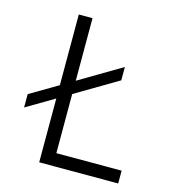

<svg xmlns="http://www.w3.org/2000/svg" viewBox="-104 -782 794 870"><g transform="rotate(15 293.0 -346.5)"><path d="M28.3 -222.2 158.7 -299.3V0H529.3V-60.1H223.1V-337.4L421.9 -455.1V-517.6L223.1 -399.9V-693.4H158.7V-361.8L28.3 -284.7Z"/></g></svg>

Font: Cascadia Code PL Light
Style: Regular
Weight: 300
Monospace: yes
Designer: Aaron Bell
Foundry: Saja Typeworks
Version: Version 2404.023